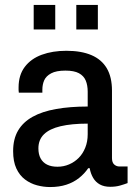

<svg xmlns="http://www.w3.org/2000/svg" viewBox="-20 -743 539 775"><path d="M182 12Q156 12 129.5 5Q103 -2 81 -18.5Q59 -35 46 -63Q33 -91 33 -133Q33 -182 53 -216Q73 -250 111.5 -271.5Q150 -293 206.5 -303Q263 -313 334 -313V-373Q334 -399 326 -418Q318 -437 298.5 -447.5Q279 -458 244 -458Q207 -458 186.5 -447Q166 -436 158.5 -419Q151 -402 151 -381V-369H56Q55 -374 55 -379Q55 -384 55 -390Q55 -440 80 -473Q105 -506 148.5 -522Q192 -538 248 -538Q308 -538 349 -520.5Q390 -503 411 -467.5Q432 -432 432 -377V-105Q432 -87 441 -79Q450 -71 462 -71H495V-4Q482 1 464.5 6Q447 11 425 11Q400 11 383 1.5Q366 -8 356 -25Q346 -42 342 -64H336Q321 -42 299 -24.5Q277 -7 248 2.5Q219 12 182 12ZM212 -70Q237 -70 259 -79.5Q281 -89 297.5 -105.5Q314 -122 324 -146.5Q334 -171 334 -201V-244Q269 -244 224.5 -233.5Q180 -223 157.5 -201Q135 -179 135 -144Q135 -120 144 -103.5Q153 -87 170 -78.5Q187 -70 212 -70ZM116 -624V-723H203V-624ZM288 -624V-723H375V-624Z"/></svg>

Font: Archivo SemiCondensed Medium
Style: Regular
Weight: 500
Width: 4
Designer: Hector Gatti
Foundry: Omnibus-Type
Version: Version 2.001